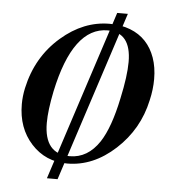

<svg xmlns="http://www.w3.org/2000/svg" viewBox="-58 -818 888 970"><g transform="rotate(5 386.0 -332.5)"><path d="M551 -764 270 99H216L497 -764ZM699 -339Q667 -190 555 -87Q443 16 311 16Q201 16 129 -63Q57 -142 57 -263Q57 -303 66 -345Q101 -506 219 -608Q332 -706 464 -706Q522 -706 568.5 -688Q615 -670 646.5 -636.5Q678 -603 695 -555Q712 -507 712 -447Q712 -394 699 -339ZM551 -336Q576 -451 576 -522Q576 -672 457 -672Q281 -672 211 -341Q201 -292 196 -252Q191 -212 191 -180Q191 -22 321 -22Q412 -22 471 -111Q520 -186 551 -336Z"/></g></svg>

Font: GFS Didot
Style: Bold Italic
Weight: 700
Italic angle: -12°
Designer: Designed by Takis Katsoulidis and George D. Matthiopoulos.
Foundry: Designed by Takis Katsoulidis and George D. Matthiopoulos.
Version: Version 1.0